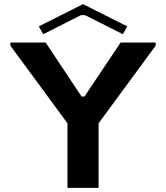

<svg xmlns="http://www.w3.org/2000/svg" viewBox="-20 -905 800 925"><path d="M561 -700H730V-685L455 -311V0H305V-311L30 -685V-700H200L373 -440H387ZM188 -740 167 -778 380 -885 593 -778 572 -740 390 -832H370Z"/></svg>

Font: Vina Sans
Style: Regular
Weight: 400
Designer: Andree Nguyen
Foundry: Nguyen Type Foundry
Version: Version 1.002; ttfautohint (v1.8.4.7-5d5b);gftools[0.9.28]